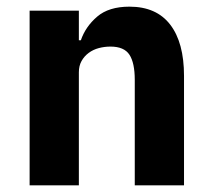

<svg xmlns="http://www.w3.org/2000/svg" viewBox="-20 -557 636 577"><path d="M69 0V-525H217V-436H223Q237 -477 272 -507Q307 -537 369 -537Q450 -537 491.5 -483Q533 -429 533 -329V0H385V-317Q385 -368 369 -392.5Q353 -417 312 -417Q294 -417 277 -412.5Q260 -408 246.5 -398Q233 -388 225 -373.5Q217 -359 217 -340V0Z"/></svg>

Font: IBM Plex Sans Hebrew
Style: Bold
Weight: 700
Designer: Mike Abbink, Paul van der Laan, Pieter van Rosmalen, Yanek Iontef
Foundry: Bold Monday
Version: Version 1.2